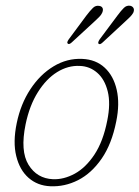

<svg xmlns="http://www.w3.org/2000/svg" viewBox="-20 -655 496 683"><path d="M272.5 -445.5Q321 -443.5 352.5 -414.2Q384 -385 395.2 -335.5Q406.5 -286 393.5 -223Q377.5 -142.5 341.5 -90.5Q305.5 -38.5 257.8 -14.2Q210 10 158.5 7.5Q113.5 5.5 81.8 -22.2Q50 -50 37.8 -99.8Q25.5 -149.5 39.5 -217Q53.5 -285 88 -337.5Q122.5 -390 170.5 -419Q218.5 -448 272.5 -445.5ZM168.5 -17.5Q207 -16 246 -37.2Q285 -58.5 316 -105.2Q347 -152 361.5 -226Q374 -287 363.2 -330Q352.5 -373 325.8 -396.2Q299 -419.5 263.5 -420.5Q222 -422.5 183.2 -398.5Q144.5 -374.5 114.8 -327.2Q85 -280 71 -212.5Q51.5 -117.5 81.5 -68.8Q111.5 -20 168.5 -17.5ZM398 -600Q410.5 -617 420.5 -626.8Q430.5 -636.5 443 -634.5Q451 -633 454.8 -626.5Q458.5 -620 454 -609.5Q449.5 -601.5 441.8 -594Q434 -586.5 426 -579L344.5 -503.5Q335.5 -495 330.5 -499.5Q327 -503.5 334.5 -515ZM287.5 -600Q300.5 -617 310.5 -626.8Q320.5 -636.5 333 -634Q341.5 -633 344.8 -626.5Q348 -620 343.5 -609.5Q340 -601.5 332 -593.8Q324 -586 316 -578.5L234.5 -503.5Q225.5 -495.5 221 -500Q216.5 -503.5 224.5 -515Z"/></svg>

Font: Fraunces 72pt S100 Thin
Style: Italic
Weight: 100
Italic angle: -16°
Version: Version 1.000; ttfautohint (v1.8.3)